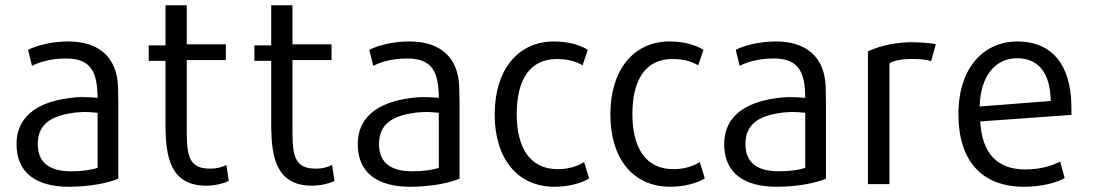

<svg xmlns="http://www.w3.org/2000/svg" viewBox="-20 -700 4177 732"><path d="M352 -60C327 -52 294 -47 252 -47C173 -47 124 -76 124 -151C124 -236 189 -261 267 -271C280 -272 292 -273 303 -273C322 -273 338 -271 352 -270ZM431 -19V-307C431 -327 430 -347 430 -366C427 -482 357 -542 240 -542C171 -542 114 -524 87 -510L102 -449C128 -462 169 -477 232 -477C331 -477 351 -420 352 -327C338 -328 314 -330 291 -330C284 -330 277 -329 270 -329C141 -318 43 -268 43 -150C43 -42 117 12 243 12C324 12 395 -3 431 -19Z M692 -196V-471H841V-531H692V-680H611V-527H547V-468H611V-212C613 -103 629 8 767 8H769C806 7 836 -2 852 -10C850 -30 846 -50 843 -71C826 -62 805 -57 782 -57C705 -57 692 -99 692 -196Z M1095 -196V-471H1244V-531H1095V-680H1014V-527H950V-468H1014V-212C1016 -103 1032 8 1170 8H1172C1209 7 1239 -2 1255 -10C1253 -30 1249 -50 1246 -71C1229 -62 1208 -57 1185 -57C1108 -57 1095 -99 1095 -196Z M1653 -60C1628 -52 1595 -47 1553 -47C1474 -47 1425 -76 1425 -151C1425 -236 1490 -261 1568 -271C1581 -272 1593 -273 1604 -273C1623 -273 1639 -271 1653 -270ZM1732 -19V-307C1732 -327 1731 -347 1731 -366C1728 -482 1658 -542 1541 -542C1472 -542 1415 -524 1388 -510L1403 -449C1429 -462 1470 -477 1533 -477C1632 -477 1652 -420 1653 -327C1639 -328 1615 -330 1592 -330C1585 -330 1578 -329 1571 -329C1442 -318 1344 -268 1344 -150C1344 -42 1418 12 1544 12C1625 12 1696 -3 1732 -19Z M2226 -20 2207 -82C2186 -69 2152 -55 2107 -55C1998 -55 1950 -140 1950 -265C1950 -393 1998 -475 2103 -475C2150 -475 2178 -464 2201 -451C2208 -471 2214 -490 2221 -510C2197 -525 2153 -542 2092 -542C1955 -542 1866 -434 1866 -264C1866 -96 1952 12 2094 12C2153 12 2202 -4 2226 -20Z M2667 -20 2648 -82C2627 -69 2593 -55 2548 -55C2439 -55 2391 -140 2391 -265C2391 -393 2439 -475 2544 -475C2591 -475 2619 -464 2642 -451C2649 -471 2655 -490 2662 -510C2638 -525 2594 -542 2533 -542C2396 -542 2307 -434 2307 -264C2307 -96 2393 12 2535 12C2594 12 2643 -4 2667 -20Z M3050 -60C3025 -52 2992 -47 2950 -47C2871 -47 2822 -76 2822 -151C2822 -236 2887 -261 2965 -271C2978 -272 2990 -273 3001 -273C3020 -273 3036 -271 3050 -270ZM3129 -19V-307C3129 -327 3128 -347 3128 -366C3125 -482 3055 -542 2938 -542C2869 -542 2812 -524 2785 -510L2800 -449C2826 -462 2867 -477 2930 -477C3029 -477 3049 -420 3050 -327C3036 -328 3012 -330 2989 -330C2982 -330 2975 -329 2968 -329C2839 -318 2741 -268 2741 -150C2741 -42 2815 12 2941 12C3022 12 3093 -3 3129 -19Z M3548 -532C3522 -536 3489 -539 3458 -539H3445C3374 -536 3325 -521 3289 -504V2H3371V-459C3383 -466 3410 -475 3449 -475H3464C3489 -475 3509 -473 3530 -467C3536 -488 3542 -510 3548 -532Z M3986 -315 3715 -294C3718 -411 3775 -478 3857 -478C3937 -478 3984 -425 3986 -315ZM4065 -262C4065 -303 4064 -317 4063 -330C4051 -474 3974 -542 3858 -542C3737 -542 3634 -449 3634 -265C3634 -88 3722 12 3884 12C3954 12 4012 -5 4039 -21L4022 -84C3996 -71 3953 -54 3889 -54C3780 -54 3724 -117 3717 -237Z"/></svg>

Font: Repo
Style: Regular
Weight: 400
Designer: Stefan Peev
Foundry: Context Ltd
Version: Version 0.000